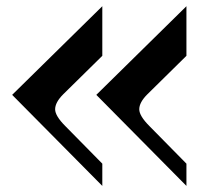

<svg xmlns="http://www.w3.org/2000/svg" viewBox="-20 -696 665 624"><path d="M585.9 -91.8 293 -387.7 585.9 -675.8V-514.6L459 -389.6Q432.6 -363.3 432.6 -340.8Q432.6 -319.3 465.8 -286.1L585.9 -164.1ZM312.5 -91.8 19.5 -387.7 312.5 -675.8V-514.6L185.5 -389.6Q159.2 -363.3 159.2 -340.8Q159.2 -319.3 192.4 -286.1L312.5 -164.1Z"/></svg>

Font: spinwerad
Style: Bold
Weight: 700
Width: 7
Version: Version 0.3